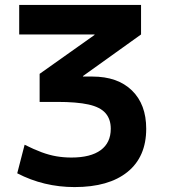

<svg xmlns="http://www.w3.org/2000/svg" viewBox="-20 -750 687 780"><path d="M283 10Q158 10 50 -46L80 -162Q118 -143 149 -131.5Q180 -120 209.5 -115Q239 -110 270 -110Q348 -110 389 -140Q430 -170 430 -227Q430 -266 408.5 -290.5Q387 -315 339.5 -325.5Q292 -336 213 -336H141V-450L364 -608V-610H58V-730H553V-610L317 -441V-439H355Q458 -439 516 -382.5Q574 -326 574 -227Q574 -113 498 -51.5Q422 10 283 10Z"/></svg>

Font: M PLUS 1 Thin
Style: Bold
Weight: 700
Version: Version 1.001